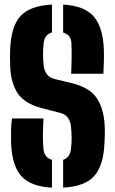

<svg xmlns="http://www.w3.org/2000/svg" viewBox="-20 -830 514 859"><path d="M262.5 9.5V-115Q293 -125 297.5 -163Q303.5 -213.5 297.5 -264Q295.5 -285 284.5 -302Q273.5 -319 249.5 -325L167.5 -346Q89.5 -366.5 58.8 -413.2Q28 -460 25.5 -535Q24 -575.5 25.5 -610Q29.5 -711.5 71.5 -758Q113.5 -804.5 212.5 -809.5V-685Q180 -676 175.5 -638Q169.5 -586.5 175.5 -535Q178 -515 189.5 -498.5Q201 -482 226.5 -476L297.5 -459Q381.5 -439 413.5 -390.2Q445.5 -341.5 448.5 -264Q449.5 -247 449 -227.8Q448.5 -208.5 447.5 -191Q443.5 -89.5 401.5 -42.5Q359.5 4.5 262.5 9.5ZM298.5 -500Q300 -534.5 300.5 -569Q301 -603.5 299.5 -638Q298 -674 262.5 -684.5V-809.5Q355.5 -804.5 398 -757.8Q440.5 -711 444.5 -610Q445.5 -588.5 444.8 -557.5Q444 -526.5 442.5 -500ZM212.5 9.5Q116 4.5 74.8 -42.5Q33.5 -89.5 29.5 -191Q29 -215 29.5 -245.5Q30 -276 33.5 -300H174.5Q172.5 -263.5 172 -228Q171.5 -192.5 174.5 -163Q178.5 -124.5 212.5 -115Z"/></svg>

Font: Big Shoulders Stencil Display Black
Style: Regular
Weight: 900
Designer: Patric King
Foundry: XO Type Co
Version: Version 1.000